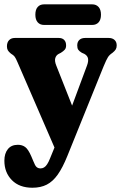

<svg xmlns="http://www.w3.org/2000/svg" viewBox="-31 -618 557 883"><path d="M320.9 -81 224 70.7 49.3 -332.3Q41.8 -349.8 36.7 -357Q31.6 -364.2 19 -371.6Q8.7 -380 4.8 -387.2Q0.9 -394.3 0.9 -405.1Q0.9 -422.9 10.6 -433.1Q20.4 -443.4 36.9 -443.4H239.7Q255.5 -443.4 264.2 -434.3Q273 -425.3 273 -409.1Q273 -396.4 266.7 -389.4Q260.5 -382.4 248.9 -375.2L238.5 -369.9Q226.8 -363.5 223.1 -350.3Q219.5 -337 227.9 -316.2ZM198.9 111 236.1 20.1 272.4 -56.4 369.2 -316.8Q376.3 -335.8 373.8 -349Q371.4 -362.1 356.7 -370.3L345.5 -375.2Q333.7 -382.3 328.9 -389.3Q324.2 -396.2 324.2 -409.1Q324.2 -425.2 333.8 -434.3Q343.4 -443.4 360.2 -443.4H469.3Q485.9 -443.4 495.8 -434.3Q505.7 -425.3 505.7 -409.1Q505.7 -398.3 501.4 -391Q497.1 -383.6 486 -374.8Q472.8 -366.2 465.7 -355.4Q458.6 -344.6 445.1 -312L278.6 99.8Q257 153.3 234.4 185.2Q211.8 217 183.9 231.2Q156 245.4 118 245.4Q58.1 245.4 23.6 210.4Q-10.9 175.4 -10.9 121.2Q-10.9 87.6 5.2 67.8Q21.2 47.9 51.1 47.9Q71 47.9 84.9 58.2Q98.9 68.4 113.3 101.8L123.3 125.5Q130.1 143.6 137.2 150.1Q144.4 156.5 155.5 156.5Q164.1 156.5 171.5 152.1Q179 147.7 185.7 137.5Q192.5 127.3 198.9 111ZM131.6 -550.3Q131.6 -573.9 142.3 -585.9Q153 -598 171.6 -598H393Q411.6 -598 422.5 -585.7Q433.4 -573.5 433.4 -550.3Q433.4 -527.4 422.5 -515.3Q411.6 -503.3 393 -503.3H171.6Q153 -503.3 142.3 -515.5Q131.6 -527.8 131.6 -550.3Z"/></svg>

Font: Fraunces 144pt S100 Black
Style: Regular
Weight: 900
Version: Version 1.000